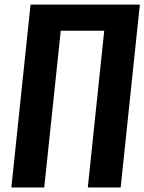

<svg xmlns="http://www.w3.org/2000/svg" viewBox="-20 -830 639 850"><path d="M30.3 0 115.2 -809.6H599.1L514.2 0H368.7L441.4 -693.8H249L175.8 0Z"/></svg>

Font: Oswald
Style: Demi-Bold
Weight: 600
Designer: Vernon Adams
Foundry: Vernon Adams
Version: 3.0; ttfautohint (v0.94.23-7a4d-dirty) -l 8 -r 50 -G 200 -x 